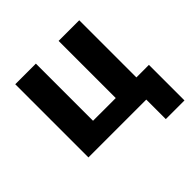

<svg xmlns="http://www.w3.org/2000/svg" viewBox="-171 -680 974 974"><g transform="rotate(-45 316.5 -192.5)"><path d="M484 140H618V-115H528V-525H380V-115H217V-525H69V0H484Z"/></g></svg>

Font: LVC Sans
Style: Bold
Weight: 700
Designer: Mike Abbink, Paul van der Laan, Pieter van Rosmalen
Foundry: Bold Monday
Version: Version 3.0